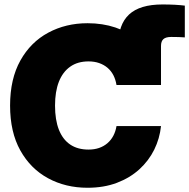

<svg xmlns="http://www.w3.org/2000/svg" viewBox="-20 -844 861 874"><path d="M518.6 -457V-640.6Q518.6 -732.4 567.6 -778.1Q616.7 -823.7 719.7 -823.7Q750 -823.7 776.4 -822.3Q802.7 -820.8 821.3 -818.4V-673.8Q809.6 -674.8 793.7 -675.3Q777.8 -675.8 759.3 -675.8Q734.9 -675.8 723.9 -666Q712.9 -656.2 712.9 -634.8V-457ZM378.4 10.7Q278.8 10.7 199 -32.5Q119.1 -75.7 72.5 -159.2Q25.9 -242.7 25.9 -363.3Q25.9 -484.9 72.8 -568.6Q119.6 -652.3 199.7 -695.3Q279.8 -738.3 378.4 -738.3Q447.3 -738.3 505.4 -718.8Q563.5 -699.2 607.2 -662.8Q650.9 -626.5 678.2 -574.2Q705.6 -522 712.9 -457H510.3Q506.3 -481.9 496.1 -501.7Q485.8 -521.5 469.5 -535.4Q453.1 -549.3 431.4 -556.9Q409.7 -564.5 382.8 -564.5Q333.5 -564.5 299.6 -540.5Q265.6 -516.6 248 -471.9Q230.5 -427.2 230.5 -363.3Q230.5 -298.3 248 -253.7Q265.6 -209 299.6 -186Q333.5 -163.1 382.8 -163.1Q409.2 -163.1 430.7 -170.4Q452.1 -177.7 468.8 -191.9Q485.4 -206.1 495.8 -225.8Q506.3 -245.6 510.3 -270H712.9Q707 -213.4 682.1 -162.8Q657.2 -112.3 614.3 -73.2Q571.3 -34.2 512 -11.7Q452.6 10.7 378.4 10.7Z"/></svg>

Font: Inter 24pt Black
Style: Regular
Weight: 900
Designer: Rasmus Andersson
Foundry: rsms
Version: Version 4.001;git-66647c0bb